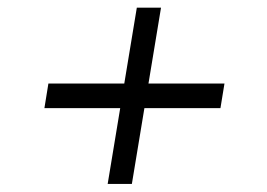

<svg xmlns="http://www.w3.org/2000/svg" viewBox="-20 -530 684 492"><path d="M255.9 -58.6 330.6 -510.3H392.6L317.9 -58.6ZM93.8 -252.9 104 -315.9H555.2L544.9 -252.9Z"/></svg>

Font: Inter 18pt Light
Style: Italic
Weight: 300
Italic angle: -9.3988°
Designer: Rasmus Andersson
Foundry: rsms
Version: Version 4.001;git-66647c0bb